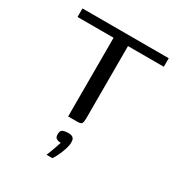

<svg xmlns="http://www.w3.org/2000/svg" viewBox="-159 -568 817 877"><g transform="rotate(30 249.5 -129.5)"><path d="M22 -460H477V-415H288V-33Q288 -14 283.5 -7Q279 0 261 0H212V-415H22ZM214 201Q221 185 226 170.5Q231 156 235.5 143.5Q240 131 243 121Q241 121 239 121Q237 121 235 121Q227 120 219 115Q211 110 211 94Q211 75 222 70Q233 65 252 65Q262 65 269 67.5Q276 70 280 76.5Q284 83 284 96Q284 112 277 133Q270 154 261 172.5Q252 191 245 201Z"/></g></svg>

Font: Genos
Style: Regular
Weight: 400
Designer: Robert E. Leuschke
Foundry: Robert E. Leuschke
Version: Version 1.010